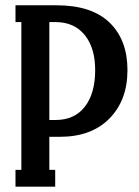

<svg xmlns="http://www.w3.org/2000/svg" viewBox="-20 -700 521 720"><path d="M38.1 -617.2V-680.2H191.9Q323.7 -680.2 390.9 -615.2Q458 -550.3 458 -437Q458 -324.2 390.4 -255.6Q322.8 -187 205.1 -187H165V-63H187V0H38.1V-63H60.1V-617.2ZM165 -617.2V-250H188Q259.3 -250 298.1 -299.8Q336.9 -349.6 336.9 -437Q336.9 -520.5 297.6 -568.8Q258.3 -617.2 188 -617.2Z"/></svg>

Font: Margherita Bold
Style: Regular
Weight: 700
Designer: James Puckett
Foundry: Dunwich Type Founders
Version: Version 1.008;hotconv 1.0.109;makeotfexe 2.5.65596